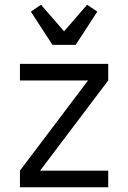

<svg xmlns="http://www.w3.org/2000/svg" viewBox="-20 -789 540 809"><path d="M64 0V-70L351 -450H64V-520H436V-450L149 -70H436V0ZM201 -600 110 -740 153 -769 250 -657 347 -769 390 -740 299 -600Z"/></svg>

Font: Iosevka Term
Style: Regular
Weight: 400
Monospace: yes
Designer: Belleve Invis
Foundry: Belleve Invis
Version: Version 30.0.1